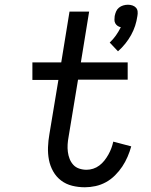

<svg xmlns="http://www.w3.org/2000/svg" viewBox="-20 -784 640 812"><path d="M479 -567 444 -604Q459 -618 470.5 -634.5Q482 -651 491 -669Q484 -670 477.5 -674.5Q471 -679 467.5 -685.5Q464 -692 464 -700Q464 -708 465 -716Q467 -726 471 -735.5Q475 -745 483 -751.5Q491 -758 501 -761Q511 -764 521 -764Q531 -764 540 -761Q549 -758 555 -751.5Q561 -745 562 -735.5Q563 -726 561 -716Q558 -695 551.5 -675Q545 -655 534.5 -636Q524 -617 510 -599.5Q496 -582 479 -567ZM339 8Q311 8 285 1.5Q259 -5 238.5 -20.5Q218 -36 205 -59Q192 -82 187 -108Q182 -134 183 -161.5Q184 -189 189 -217L227 -446H117V-520H239L274 -735H357L322 -520H520V-447H310L270 -205Q267 -189 266 -173Q265 -157 267 -141.5Q269 -126 274.5 -112Q280 -98 290 -87Q300 -76 315 -71Q330 -66 346 -66Q360 -66 374 -70.5Q388 -75 400 -84Q412 -93 421.5 -105Q431 -117 438.5 -130.5Q446 -144 451 -157.5Q456 -171 459 -185L535 -165Q529 -143 519.5 -121Q510 -99 497 -79.5Q484 -60 466.5 -42.5Q449 -25 428 -13.5Q407 -2 384 3Q361 8 339 8Z"/></svg>

Font: Iosevka Extended
Style: Italic
Weight: 400
Width: 7
Italic angle: -9°
Monospace: yes
Designer: Belleve Invis
Foundry: Belleve Invis
Version: Version 32.5.0; ttfautohint (v1.8.4)